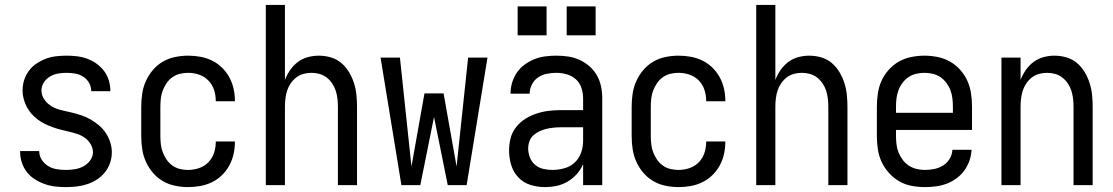

<svg xmlns="http://www.w3.org/2000/svg" viewBox="-20 -755 4540 783"><path d="M249 8Q227 8 205 5.5Q183 3 162 -4.5Q141 -12 122 -24Q103 -36 89.5 -53.5Q76 -71 69 -92.5Q62 -114 62 -136V-139H140V-138Q140 -119 150.5 -103Q161 -87 177 -77.5Q193 -68 211.5 -65Q230 -62 249 -62Q267 -62 285.5 -65Q304 -68 320 -76.5Q336 -85 347.5 -100.5Q359 -116 359 -134Q359 -152 349.5 -167.5Q340 -183 326 -193Q312 -203 295.5 -208.5Q279 -214 262 -218Q245 -222 228.5 -226Q212 -230 195.5 -236Q179 -242 163.5 -249.5Q148 -257 134 -267.5Q120 -278 108.5 -291Q97 -304 89 -319.5Q81 -335 76.5 -352Q72 -369 72 -386Q72 -408 78.5 -428.5Q85 -449 98 -466.5Q111 -484 129 -496Q147 -508 167 -515.5Q187 -523 208.5 -525.5Q230 -528 251 -528Q273 -528 294 -525.5Q315 -523 335.5 -515.5Q356 -508 373.5 -495.5Q391 -483 404 -466Q417 -449 423.5 -428Q430 -407 430 -386V-383H352V-384Q352 -402 343 -417.5Q334 -433 319 -442.5Q304 -452 286.5 -455Q269 -458 251 -458Q234 -458 216.5 -455Q199 -452 184 -443Q169 -434 159 -419Q149 -404 149 -386Q149 -365 162 -347.5Q175 -330 193 -320Q211 -310 231.5 -305.5Q252 -301 272.5 -296Q293 -291 312.5 -284.5Q332 -278 350 -267.5Q368 -257 384 -243.5Q400 -230 411.5 -212.5Q423 -195 429.5 -175Q436 -155 436 -134Q436 -112 429 -91Q422 -70 408 -52.5Q394 -35 375.5 -23Q357 -11 336 -4Q315 3 293 5.5Q271 8 249 8Z M747 8Q721 8 694 2.5Q667 -3 644 -16.5Q621 -30 603.5 -50.5Q586 -71 575 -95.5Q564 -120 560 -146.5Q556 -173 556 -200V-320Q556 -347 560 -373.5Q564 -400 575 -424.5Q586 -449 603.5 -469.5Q621 -490 644 -503.5Q667 -517 694 -522.5Q721 -528 747 -528Q772 -528 797 -523.5Q822 -519 844.5 -508Q867 -497 885 -479.5Q903 -462 915 -440Q927 -418 932.5 -393.5Q938 -369 938 -344V-342H860V-343Q860 -366 853 -388Q846 -410 830 -426.5Q814 -443 792 -450.5Q770 -458 747 -458Q730 -458 713.5 -454Q697 -450 683 -440Q669 -430 659.5 -416Q650 -402 644 -386.5Q638 -371 636 -354Q634 -337 634 -320V-200Q634 -183 636 -166Q638 -149 644 -133.5Q650 -118 659.5 -104Q669 -90 683 -80Q697 -70 713.5 -66Q730 -62 747 -62Q770 -62 792 -69.5Q814 -77 830 -93.5Q846 -110 853 -132Q860 -154 860 -177V-178H938V-176Q938 -151 932.5 -126.5Q927 -102 915 -80Q903 -58 885 -40.5Q867 -23 844.5 -12Q822 -1 797 3.5Q772 8 747 8Z M1064 0V-735H1142V-429Q1150 -450 1163 -469Q1176 -488 1194.5 -502Q1213 -516 1235.5 -522Q1258 -528 1280 -528Q1305 -528 1329 -521Q1353 -514 1371.5 -498.5Q1390 -483 1403 -461.5Q1416 -440 1423.5 -416.5Q1431 -393 1433.5 -368.5Q1436 -344 1436 -320V0H1358V-320Q1358 -337 1356 -353.5Q1354 -370 1349 -385.5Q1344 -401 1334.5 -415Q1325 -429 1312 -439Q1299 -449 1283 -453.5Q1267 -458 1250 -458Q1233 -458 1217 -453.5Q1201 -449 1188 -439Q1175 -429 1165.5 -415Q1156 -401 1151 -385.5Q1146 -370 1144 -353.5Q1142 -337 1142 -320V0Z M1617 0 1532 -520H1611L1658 -76L1711 -374H1789L1842 -76L1889 -520H1968L1883 0H1806L1750 -278L1694 0Z M2202 8Q2172 8 2143 -1Q2114 -10 2093.5 -32Q2073 -54 2064.5 -83Q2056 -112 2056 -142Q2056 -167 2062.5 -192Q2069 -217 2085 -237Q2101 -257 2122.5 -270.5Q2144 -284 2168.5 -292Q2193 -300 2218 -303Q2243 -306 2269 -306H2358V-355Q2358 -376 2351 -397Q2344 -418 2328 -432Q2312 -446 2291 -452Q2270 -458 2249 -458Q2229 -458 2209.5 -454Q2190 -450 2174 -439Q2158 -428 2149 -410Q2140 -392 2140 -373H2062Q2062 -396 2068.5 -418Q2075 -440 2088 -459Q2101 -478 2119.5 -491.5Q2138 -505 2159 -513.5Q2180 -522 2203 -525Q2226 -528 2249 -528Q2273 -528 2297 -524.5Q2321 -521 2343 -511Q2365 -501 2383.5 -485Q2402 -469 2414 -448Q2426 -427 2431 -403Q2436 -379 2436 -355V0H2358V-86Q2349 -64 2332.5 -45.5Q2316 -27 2295 -14.5Q2274 -2 2250 3Q2226 8 2202 8ZM2232 -62Q2256 -62 2280.5 -68.5Q2305 -75 2323 -91.5Q2341 -108 2349.5 -131.5Q2358 -155 2358 -180V-236H2269Q2254 -236 2238.5 -234.5Q2223 -233 2208.5 -229.5Q2194 -226 2180 -219.5Q2166 -213 2155 -203Q2144 -193 2139 -178.5Q2134 -164 2134 -149Q2134 -131 2141 -113Q2148 -95 2162 -83Q2176 -71 2194.5 -66.5Q2213 -62 2232 -62ZM2291 -611V-729H2409V-611ZM2091 -611V-729H2209V-611Z M2747 8Q2721 8 2694 2.5Q2667 -3 2644 -16.5Q2621 -30 2603.5 -50.5Q2586 -71 2575 -95.5Q2564 -120 2560 -146.5Q2556 -173 2556 -200V-320Q2556 -347 2560 -373.5Q2564 -400 2575 -424.5Q2586 -449 2603.5 -469.5Q2621 -490 2644 -503.5Q2667 -517 2694 -522.5Q2721 -528 2747 -528Q2772 -528 2797 -523.5Q2822 -519 2844.5 -508Q2867 -497 2885 -479.5Q2903 -462 2915 -440Q2927 -418 2932.5 -393.5Q2938 -369 2938 -344V-342H2860V-343Q2860 -366 2853 -388Q2846 -410 2830 -426.5Q2814 -443 2792 -450.5Q2770 -458 2747 -458Q2730 -458 2713.5 -454Q2697 -450 2683 -440Q2669 -430 2659.5 -416Q2650 -402 2644 -386.5Q2638 -371 2636 -354Q2634 -337 2634 -320V-200Q2634 -183 2636 -166Q2638 -149 2644 -133.5Q2650 -118 2659.5 -104Q2669 -90 2683 -80Q2697 -70 2713.5 -66Q2730 -62 2747 -62Q2770 -62 2792 -69.5Q2814 -77 2830 -93.5Q2846 -110 2853 -132Q2860 -154 2860 -177V-178H2938V-176Q2938 -151 2932.5 -126.5Q2927 -102 2915 -80Q2903 -58 2885 -40.5Q2867 -23 2844.5 -12Q2822 -1 2797 3.5Q2772 8 2747 8Z M3064 0V-735H3142V-429Q3150 -450 3163 -469Q3176 -488 3194.5 -502Q3213 -516 3235.5 -522Q3258 -528 3280 -528Q3305 -528 3329 -521Q3353 -514 3371.5 -498.5Q3390 -483 3403 -461.5Q3416 -440 3423.5 -416.5Q3431 -393 3433.5 -368.5Q3436 -344 3436 -320V0H3358V-320Q3358 -337 3356 -353.5Q3354 -370 3349 -385.5Q3344 -401 3334.5 -415Q3325 -429 3312 -439Q3299 -449 3283 -453.5Q3267 -458 3250 -458Q3233 -458 3217 -453.5Q3201 -449 3188 -439Q3175 -429 3165.5 -415Q3156 -401 3151 -385.5Q3146 -370 3144 -353.5Q3142 -337 3142 -320V0Z M3752 8Q3725 8 3698 3Q3671 -2 3647.5 -15.5Q3624 -29 3605.5 -49.5Q3587 -70 3575.5 -94.5Q3564 -119 3560 -146Q3556 -173 3556 -200V-320Q3556 -347 3560 -374Q3564 -401 3575 -425.5Q3586 -450 3604.5 -470.5Q3623 -491 3646 -504Q3669 -517 3696 -522.5Q3723 -528 3750 -528Q3777 -528 3804 -522.5Q3831 -517 3854 -504Q3877 -491 3895.5 -470.5Q3914 -450 3925 -425.5Q3936 -401 3940 -374Q3944 -347 3944 -320V-225H3634V-200Q3634 -183 3636 -166Q3638 -149 3644.5 -133Q3651 -117 3661.5 -103Q3672 -89 3686.5 -79.5Q3701 -70 3718 -66Q3735 -62 3752 -62Q3771 -62 3790.5 -66Q3810 -70 3826 -80Q3842 -90 3852.5 -107Q3863 -124 3864 -144H3942Q3941 -121 3933.5 -99.5Q3926 -78 3912.5 -59.5Q3899 -41 3880.5 -27.5Q3862 -14 3841 -6Q3820 2 3797 5Q3774 8 3752 8ZM3866 -295V-320Q3866 -337 3864 -354Q3862 -371 3856 -387Q3850 -403 3839.5 -417Q3829 -431 3815 -440.5Q3801 -450 3784 -454Q3767 -458 3750 -458Q3733 -458 3716 -454Q3699 -450 3685 -440.5Q3671 -431 3660.5 -417Q3650 -403 3644 -387Q3638 -371 3636 -354Q3634 -337 3634 -320V-295Z M4064 0V-520H4142V-429Q4150 -450 4163 -469Q4176 -488 4194.5 -502Q4213 -516 4235.5 -522Q4258 -528 4280 -528Q4305 -528 4329 -521Q4353 -514 4371.5 -498.5Q4390 -483 4403 -461.5Q4416 -440 4423.5 -416.5Q4431 -393 4433.5 -368.5Q4436 -344 4436 -320V0H4358V-320Q4358 -337 4356 -353.5Q4354 -370 4349 -385.5Q4344 -401 4334.5 -415Q4325 -429 4312 -439Q4299 -449 4283 -453.5Q4267 -458 4250 -458Q4233 -458 4217 -453.5Q4201 -449 4188 -439Q4175 -429 4165.5 -415Q4156 -401 4151 -385.5Q4146 -370 4144 -353.5Q4142 -337 4142 -320V0Z"/></svg>

Font: Iosevka Fuck
Style: Regular
Weight: 400
Monospace: yes
Designer: Belleve Invis
Foundry: Belleve Invis
Version: Version 28.0.7; ttfautohint (v1.8.3)